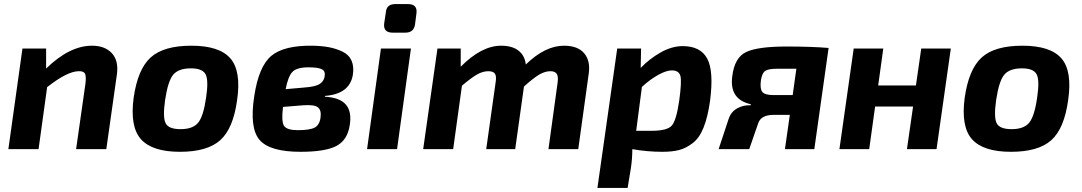

<svg xmlns="http://www.w3.org/2000/svg" viewBox="-20 -731 5302 941"><path d="M206 -493V-395Q321 -507 431 -507Q494 -507 528 -470.5Q562 -434 553 -367L501 0H353L399 -323Q403 -359 396 -371Q389 -383 365 -382Q309 -381 211 -304L169 0H21L90 -493Z M918 -507Q1055 -507 1109 -445Q1163 -383 1142 -240Q1123 -101 1059.5 -44Q996 13 862 13Q726 13 671 -48.5Q616 -110 635 -252Q655 -392 718.5 -449.5Q782 -507 918 -507ZM916 -396Q855 -396 829 -365Q803 -334 789 -240Q777 -155 792 -126.5Q807 -98 865 -98Q925 -98 951 -129.5Q977 -161 990 -252Q1003 -338 987.5 -367Q972 -396 916 -396Z M1573 -261 1572 -257Q1646 -253 1675.5 -218Q1705 -183 1694 -117Q1683 -44 1628.5 -15.5Q1574 13 1453 13Q1302 13 1252 -45.5Q1202 -104 1226 -259Q1248 -406 1310 -457.5Q1372 -509 1512 -507Q1558 -506 1592.5 -499.5Q1627 -493 1658.5 -478Q1690 -463 1703 -433.5Q1716 -404 1709 -362Q1692 -270 1573 -261ZM1380 -294 1471 -302Q1523 -306 1543.5 -317.5Q1564 -329 1570 -351Q1577 -380 1559.5 -390.5Q1542 -401 1492 -401Q1435 -401 1413.5 -379Q1392 -357 1380 -294ZM1466 -215 1367 -207Q1358 -134 1372.5 -113.5Q1387 -93 1439 -93Q1498 -93 1522 -105.5Q1546 -118 1551 -155Q1556 -191 1538 -205Q1520 -219 1466 -215Z M1917 -711H1980Q2027 -711 2021 -665L2014 -611Q2008 -571 1967 -571H1904Q1857 -571 1863 -617L1871 -670Q1874 -711 1917 -711ZM1926 0H1779L1847 -493H1994Z M2238 -493V-404Q2340 -507 2436 -507Q2490 -507 2521 -483Q2552 -459 2557 -415Q2652 -507 2744 -507Q2812 -507 2843.5 -469.5Q2875 -432 2865 -367L2814 0H2668L2713 -327Q2717 -358 2708 -370Q2699 -382 2678 -382Q2652 -382 2624.5 -366.5Q2597 -351 2548 -307L2505 0H2363L2409 -327Q2414 -357 2406 -369.5Q2398 -382 2373 -382Q2347 -382 2319 -366.5Q2291 -351 2244 -311L2201 0H2054L2124 -493Z M3122 -493 3120 -398Q3163 -443 3218 -474Q3273 -505 3326 -505Q3413 -505 3446 -444Q3479 -383 3460 -237Q3449 -158 3428.5 -106.5Q3408 -55 3375.5 -30Q3343 -5 3309.5 4Q3276 13 3226 13Q3153 13 3079 0Q3079 47 3072 93L3056 190H2908L3005 -493ZM3098 -90H3174Q3250 -90 3272.5 -115.5Q3295 -141 3309 -239Q3322 -333 3314.5 -359.5Q3307 -386 3272 -386Q3246 -386 3206 -364Q3166 -342 3126 -305Z M3971 0H3827L3851 -168H3771Q3710 -168 3696 -127L3652 0H3502L3551 -148Q3563 -184 3594 -200.5Q3625 -217 3659 -215L3660 -220Q3553 -244 3569 -358Q3580 -449 3637 -476Q3694 -503 3835 -503Q3957 -503 4041 -496ZM3865 -265 3883 -394H3786Q3744 -394 3729 -382.5Q3714 -371 3709 -335Q3704 -295 3716.5 -280Q3729 -265 3771 -265Z M4640 -493 4570 0H4425L4455 -209H4269L4240 0H4094L4164 -493H4309L4284 -312H4469L4495 -493Z M4991 -507Q5128 -507 5182 -445Q5236 -383 5215 -240Q5196 -101 5132.5 -44Q5069 13 4935 13Q4799 13 4744 -48.5Q4689 -110 4708 -252Q4728 -392 4791.5 -449.5Q4855 -507 4991 -507ZM4989 -396Q4928 -396 4902 -365Q4876 -334 4862 -240Q4850 -155 4865 -126.5Q4880 -98 4938 -98Q4998 -98 5024 -129.5Q5050 -161 5063 -252Q5076 -338 5060.5 -367Q5045 -396 4989 -396Z"/></svg>

Font: Ezarion
Style: Bold Italic
Weight: 700
Italic angle: -8°
Designer: Natanael Gama
Version: Version 1.001;PS 001.001;hotconv 1.0.70;makeotf.lib2.5.58329